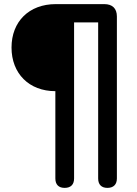

<svg xmlns="http://www.w3.org/2000/svg" viewBox="-20 -725 664 933"><path d="M294 188C324 188 340 172 340 142V-616H457V142C457 172 473 188 502 188C531 188 548 172 548 142V-645C548 -684 526 -705 487 -705H251C121 -705 36 -620 36 -494C36 -368 121 -282 249 -282V142C249 172 265 188 294 188Z"/></svg>

Font: Nunito
Style: Bold
Weight: 700
Designer: Vernon Adams
Foundry: Vernon Adams
Version: Version 3.602